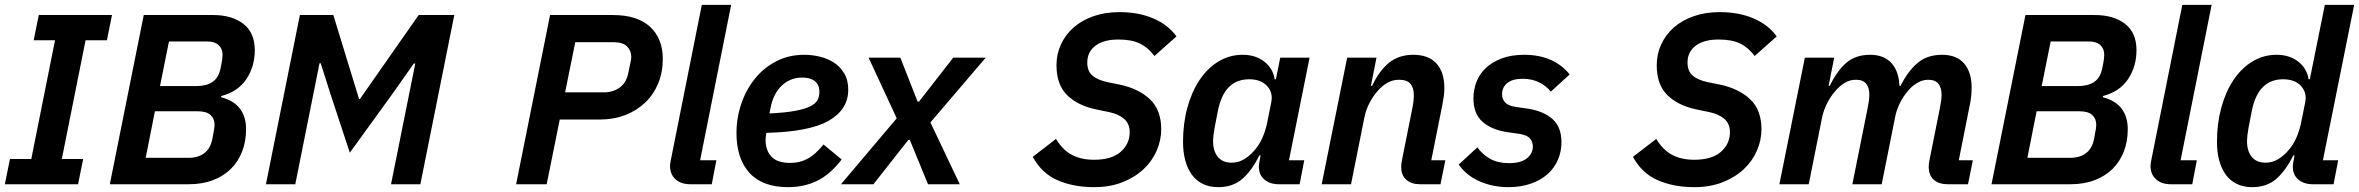

<svg xmlns="http://www.w3.org/2000/svg" viewBox="-20 -760 9731 792"><path d="M0 0 21 -104H109L207 -594H119L140 -698H442L421 -594H333L235 -104H323L302 0Z M573 -698H859Q937 -698 984 -661.5Q1031 -625 1031 -553Q1031 -486 996.5 -434Q962 -382 893 -364L892 -359Q945 -345 970 -311.5Q995 -278 995 -227Q995 -177 979 -135.5Q963 -94 933 -64Q903 -34 859 -17Q815 0 758 0H433ZM758 -109Q797 -109 822.5 -128Q848 -147 856 -187Q861 -213 863 -225.5Q865 -238 865 -245Q865 -271 848 -286Q831 -301 796 -301H619L581 -109ZM790 -405Q831 -405 856.5 -422Q882 -439 890 -479Q895 -503 896.5 -515Q898 -527 898 -534Q898 -559 882 -574Q866 -589 834 -589H677L640 -405Z M1693 -498H1687L1596 -369L1423 -130L1341 -379L1303 -499H1298L1198 0H1077L1217 -698H1355L1461 -352H1465L1707 -698H1854L1714 0H1593Z M2109 0 2249 -698H2508Q2609 -698 2661.5 -649.5Q2714 -601 2714 -517Q2714 -462 2695 -416Q2676 -370 2641.5 -337Q2607 -304 2559.5 -285.5Q2512 -267 2454 -267H2289L2235 0ZM2311 -379H2471Q2509 -379 2536.5 -399Q2564 -419 2572 -460Q2577 -486 2580.5 -501Q2584 -516 2584 -525Q2584 -551 2566.5 -568.5Q2549 -586 2510 -586H2353Z M2828 0Q2789 0 2766.5 -20.5Q2744 -41 2744 -75Q2744 -81 2744.5 -85.5Q2745 -90 2747 -99L2875 -740H2996L2868 -99H2935L2916 0Z M3231 12Q3125 12 3071.5 -47Q3018 -106 3018 -211Q3018 -274 3038 -332.5Q3058 -391 3094.5 -436Q3131 -481 3182.5 -507.5Q3234 -534 3298 -534Q3329 -534 3361 -526.5Q3393 -519 3419 -502.5Q3445 -486 3462 -458Q3479 -430 3479 -390Q3479 -308 3398.5 -262Q3318 -216 3141 -212Q3138 -192 3138 -183Q3138 -140 3162 -114Q3186 -88 3240 -88Q3279 -88 3311 -105Q3343 -122 3377 -164L3452 -102Q3403 -39 3349.5 -13.5Q3296 12 3231 12ZM3290 -440Q3240 -440 3205 -407Q3170 -374 3159 -317L3154 -292Q3218 -295 3258.5 -302.5Q3299 -310 3321.5 -321Q3344 -332 3352 -347Q3360 -362 3360 -381Q3360 -399 3353.5 -410.5Q3347 -422 3337 -428.5Q3327 -435 3314.5 -437.5Q3302 -440 3290 -440Z M3449 0 3679 -272 3563 -522H3694L3765 -341H3771L3912 -522H4046L3818 -255L3939 0H3808L3733 -183H3727L3583 0Z M4493 12Q4408 12 4342.5 -16.5Q4277 -45 4240 -113L4336 -187Q4363 -142 4401 -121.5Q4439 -101 4493 -101Q4565 -101 4602.5 -133.5Q4640 -166 4640 -215Q4640 -250 4616.5 -270Q4593 -290 4553 -298L4500 -309Q4425 -325 4381.5 -368Q4338 -411 4338 -491Q4338 -537 4356.5 -577Q4375 -617 4408.5 -646.5Q4442 -676 4490 -693Q4538 -710 4598 -710Q4677 -710 4737.5 -684Q4798 -658 4833 -610L4742 -529Q4716 -564 4682 -580.5Q4648 -597 4593 -597Q4533 -597 4499 -571.5Q4465 -546 4465 -502Q4465 -467 4486 -448.5Q4507 -430 4549 -421L4599 -411Q4678 -394 4724 -350Q4770 -306 4770 -227Q4770 -182 4751.5 -139Q4733 -96 4697.5 -62.5Q4662 -29 4610.5 -8.5Q4559 12 4493 12Z M5255 0Q5219 0 5196 -19Q5173 -38 5173 -72Q5173 -80 5174.5 -89Q5176 -98 5177 -103L5180 -119H5175Q5143 -55 5104 -21.5Q5065 12 5005 12Q4969 12 4941.5 -1.5Q4914 -15 4896 -40Q4878 -65 4869 -99Q4860 -133 4860 -175Q4860 -251 4878 -316.5Q4896 -382 4928.5 -430.5Q4961 -479 5006.5 -506.5Q5052 -534 5106 -534Q5159 -534 5195 -506Q5231 -478 5238 -433H5243L5261 -522H5382L5297 -99H5360L5341 0ZM5060 -89Q5089 -89 5112.5 -103.5Q5136 -118 5153 -138Q5173 -160 5186 -188.5Q5199 -217 5206 -249L5224 -338Q5232 -378 5206.5 -405.5Q5181 -433 5133 -433Q5030 -433 5004 -304L4990 -232Q4988 -221 4986 -205Q4984 -189 4984 -177Q4984 -137 5003.5 -113Q5023 -89 5060 -89Z M5432 0 5537 -522H5658L5635 -406H5640Q5669 -468 5709.5 -501Q5750 -534 5810 -534Q5873 -534 5905.5 -498Q5938 -462 5938 -396Q5938 -379 5935.5 -361.5Q5933 -344 5929 -324L5884 -99H5942L5922 0H5838Q5802 0 5781 -18.5Q5760 -37 5760 -71Q5760 -85 5763 -99L5806 -314Q5812 -342 5812 -369Q5812 -398 5798 -414.5Q5784 -431 5751 -431Q5725 -431 5703 -418.5Q5681 -406 5663 -385Q5643 -362 5628.5 -334Q5614 -306 5608 -275L5553 0Z M6202 12Q6139 12 6084.5 -11.5Q6030 -35 5997 -81L6074 -152Q6097 -121 6128.5 -104Q6160 -87 6205 -87Q6254 -87 6278.5 -107Q6303 -127 6303 -156Q6303 -175 6291 -189Q6279 -203 6246 -208L6197 -215Q6132 -225 6095 -258Q6058 -291 6058 -354Q6058 -390 6070.5 -422.5Q6083 -455 6109 -479.5Q6135 -504 6174.5 -519Q6214 -534 6267 -534Q6389 -534 6455 -453L6377 -382Q6358 -406 6328.5 -420.5Q6299 -435 6261 -435Q6219 -435 6197.5 -417.5Q6176 -400 6176 -371Q6176 -352 6188 -338Q6200 -324 6232 -319L6281 -312Q6347 -302 6384 -269Q6421 -236 6421 -173Q6421 -135 6406.5 -101Q6392 -67 6364 -42Q6336 -17 6295 -2.5Q6254 12 6202 12Z M6969 12Q6884 12 6818.5 -16.5Q6753 -45 6716 -113L6812 -187Q6839 -142 6877 -121.5Q6915 -101 6969 -101Q7041 -101 7078.5 -133.5Q7116 -166 7116 -215Q7116 -250 7092.5 -270Q7069 -290 7029 -298L6976 -309Q6901 -325 6857.5 -368Q6814 -411 6814 -491Q6814 -537 6832.5 -577Q6851 -617 6884.5 -646.5Q6918 -676 6966 -693Q7014 -710 7074 -710Q7153 -710 7213.5 -684Q7274 -658 7309 -610L7218 -529Q7192 -564 7158 -580.5Q7124 -597 7069 -597Q7009 -597 6975 -571.5Q6941 -546 6941 -502Q6941 -467 6962 -448.5Q6983 -430 7025 -421L7075 -411Q7154 -394 7200 -350Q7246 -306 7246 -227Q7246 -182 7227.5 -139Q7209 -96 7173.5 -62.5Q7138 -29 7086.5 -8.5Q7035 12 6969 12Z M7320 0 7425 -522H7546L7523 -406H7528Q7557 -467 7595.5 -500.5Q7634 -534 7694 -534Q7751 -534 7782 -500Q7813 -466 7815 -406H7820Q7849 -465 7889 -499.5Q7929 -534 7991 -534Q8051 -534 8082 -498Q8113 -462 8113 -399Q8113 -378 8110.5 -357.5Q8108 -337 8103 -315L8060 -99H8118L8098 0H8014Q7978 0 7957 -18.5Q7936 -37 7936 -71Q7936 -85 7939 -99L7982 -314Q7985 -329 7987 -343Q7989 -357 7989 -369Q7989 -398 7976 -414.5Q7963 -431 7934 -431Q7911 -431 7889.5 -418.5Q7868 -406 7851 -386Q7831 -363 7816.5 -333.5Q7802 -304 7797 -275L7742 0H7621L7684 -314Q7687 -328 7689 -342.5Q7691 -357 7691 -369Q7691 -398 7678 -414.5Q7665 -431 7636 -431Q7610 -431 7589 -418Q7568 -405 7551 -385Q7531 -362 7516.5 -333.5Q7502 -305 7496 -275L7441 0Z M8335 -698H8621Q8699 -698 8746 -661.5Q8793 -625 8793 -553Q8793 -486 8758.5 -434Q8724 -382 8655 -364L8654 -359Q8707 -345 8732 -311.5Q8757 -278 8757 -227Q8757 -177 8741 -135.5Q8725 -94 8695 -64Q8665 -34 8621 -17Q8577 0 8520 0H8195ZM8520 -109Q8559 -109 8584.5 -128Q8610 -147 8618 -187Q8623 -213 8625 -225.5Q8627 -238 8627 -245Q8627 -271 8610 -286Q8593 -301 8558 -301H8381L8343 -109ZM8552 -405Q8593 -405 8618.5 -422Q8644 -439 8652 -479Q8657 -503 8658.5 -515Q8660 -527 8660 -534Q8660 -559 8644 -574Q8628 -589 8596 -589H8439L8402 -405Z M8935 0Q8896 0 8873.5 -20.5Q8851 -41 8851 -75Q8851 -81 8851.5 -85.5Q8852 -90 8854 -99L8982 -740H9103L8975 -99H9042L9023 0Z M9520 0Q9484 0 9461 -19Q9438 -38 9438 -72Q9438 -80 9439.5 -89Q9441 -98 9442 -103L9445 -119H9440Q9408 -55 9369 -21.5Q9330 12 9270 12Q9234 12 9206.5 -1.5Q9179 -15 9161 -40Q9143 -65 9134 -99Q9125 -133 9125 -175Q9125 -251 9143 -316.5Q9161 -382 9193.5 -430.5Q9226 -479 9271.5 -506.5Q9317 -534 9371 -534Q9424 -534 9460 -506Q9496 -478 9503 -433H9508L9570 -740H9691L9562 -99H9625L9606 0ZM9325 -89Q9354 -89 9377.5 -103.5Q9401 -118 9418 -138Q9438 -160 9451 -188.5Q9464 -217 9471 -249L9489 -338Q9497 -378 9471.5 -405.5Q9446 -433 9398 -433Q9295 -433 9269 -304L9255 -232Q9253 -221 9251 -205Q9249 -189 9249 -177Q9249 -137 9268.5 -113Q9288 -89 9325 -89Z"/></svg>

Font: IBM Plex Sans SmBld
Style: Italic
Weight: 600
Italic angle: -11°
Designer: Mike Abbink, Paul van der Laan, Pieter van Rosmalen
Foundry: Bold Monday
Version: Version 3.005